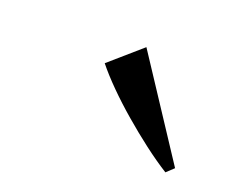

<svg xmlns="http://www.w3.org/2000/svg" viewBox="-54 -891 490 399"><g transform="rotate(20 191.5 -691.5)"><path d="M338 -576Q312.5 -592 285 -613Q257.5 -634 230.8 -657Q204 -680 181 -703Q158 -726 142 -746L212 -807L354 -591Z"/></g></svg>

Font: Merriweather 120pt
Style: Italic
Weight: 400
Italic angle: -7.8°
Version: Version 2.101